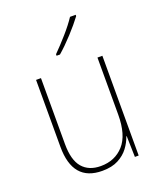

<svg xmlns="http://www.w3.org/2000/svg" viewBox="-143 -855 798 955"><g transform="rotate(-20 256.5 -377.5)"><path d="M428 -528V0H408L405 -111H403Q393 -81 372.5 -53.5Q352 -26 318 -8Q284 10 233 10Q77 10 77 -174V-528H103V-179Q103 -94 137 -54.5Q171 -15 234 -15Q309 -15 355.5 -66.5Q402 -118 402 -227V-528ZM373 -758Q347 -723 307.5 -680Q268 -637 232 -606H214V-614Q248 -648 284 -689Q320 -730 343 -765H373Z"/></g></svg>

Font: Noto Sans Gurmukhi UI SemiCondensed Thin
Style: Regular
Weight: 100
Width: 4
Designer: Jelle Bosma - Monotype Design Team
Foundry: Monotype Imaging Inc.
Version: Version 2.004; ttfautohint (v1.8.4.7-5d5b)